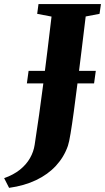

<svg xmlns="http://www.w3.org/2000/svg" viewBox="-112 -763 519 950"><path d="M-67 166.5 -91.5 118.5Q-45 102 -13.2 76.5Q18.5 51 36.5 19.2Q54.5 -12.5 59.5 -46.5Q70.5 -117.5 81.5 -195.2Q92.5 -273 103 -354.8Q113.5 -436.5 123.5 -519Q133.5 -601.5 143 -681L72 -694.5L78.5 -743H387.5L380.5 -694.5L312 -681.5Q302 -597.5 291.5 -513Q281 -428.5 271.5 -351.5Q262 -274.5 253.2 -210.8Q244.5 -147 237.2 -103Q230 -59 224 -41.5Q205 13.5 165.2 56.8Q125.5 100 67 128Q8.5 156 -67 166.5ZM21 -350.5 29.5 -412.5H362L353.5 -350.5Z"/></svg>

Font: Merriweather 36pt Black
Style: Italic
Weight: 900
Italic angle: -7.8°
Version: Version 2.101